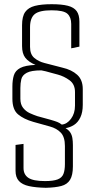

<svg xmlns="http://www.w3.org/2000/svg" viewBox="-20 -642 453 914"><path d="M198 252Q150 251 118 244Q86 237 70 219.5Q54 202 54 171V48L92 43V158Q92 189 115 204.5Q138 220 194 220Q234 220 254.5 212Q275 204 282 186Q289 168 289 139V53Q289 10 269.5 -10.5Q250 -31 217 -40L138 -62Q93 -75 66 -97.5Q39 -120 39 -172V-230Q39 -261 46 -283.5Q53 -306 76.5 -318.5Q100 -331 149 -333Q116 -347 100.5 -367Q85 -387 85 -423V-522Q85 -564 100 -585Q115 -606 146 -614Q177 -622 226 -622Q274 -622 303 -614.5Q332 -607 345 -589Q358 -571 358 -539V-420L319 -412V-528Q319 -560 301 -576.5Q283 -593 226 -593Q167 -593 145 -574.5Q123 -556 123 -512V-419Q123 -383 143.5 -366Q164 -349 192 -342L277 -320Q321 -310 347.5 -286Q374 -262 374 -218V-143Q374 -107 362.5 -83Q351 -59 332 -47Q313 -35 292 -32Q307 -23 314.5 -11.5Q322 0 324.5 15Q327 30 327 49V150Q327 192 313.5 214Q300 236 271.5 243.5Q243 251 198 252ZM274 -49Q299 -51 318 -76.5Q337 -102 337 -139V-204Q337 -241 311 -260Q285 -279 255 -287Q233 -293 223.5 -295.5Q214 -298 209 -299.5Q204 -301 198 -302.5Q192 -304 177 -307Q129 -307 107.5 -295.5Q86 -284 81.5 -265Q77 -246 77 -223V-172Q77 -145 90 -128.5Q103 -112 121.5 -103.5Q140 -95 158 -89Q199 -78 220 -72Q241 -66 252.5 -61.5Q264 -57 274 -49Z"/></svg>

Font: Smooch Sans Thin Light
Style: Regular
Weight: 300
Version: Version 1.010